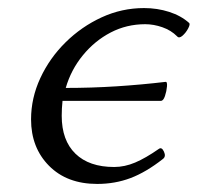

<svg xmlns="http://www.w3.org/2000/svg" viewBox="-20 -445 490 476"><path d="M221 11Q146 11 101.5 -34Q57 -79 57 -149Q57 -202 80 -251.5Q103 -301 142.5 -340Q182 -379 232 -402Q282 -425 337 -425Q370 -425 399.5 -415.5Q429 -406 449 -388Q452 -385 446.5 -374.5Q441 -364 432.5 -356.5Q424 -349 419 -355Q404 -370 382.5 -377.5Q361 -385 340 -385Q294 -385 254.5 -364.5Q215 -344 185.5 -308Q156 -272 143 -227Q207 -227 269 -231Q331 -235 390 -242Q395 -243 394 -231Q393 -219 389 -207Q385 -195 379 -195H135Q133 -176 133 -158Q133 -97 167 -64Q201 -31 263 -31Q289 -31 315 -42Q341 -53 374 -76Q381 -81 386.5 -69Q392 -57 384 -51Q342 -18 303.5 -3.5Q265 11 221 11Z"/></svg>

Font: Junicode SmExp
Style: Italic
Weight: 400
Width: 6
Italic angle: -11°
Designer: Peter S. Baker
Version: Version 2.205; ttfautohint (v1.8.4)